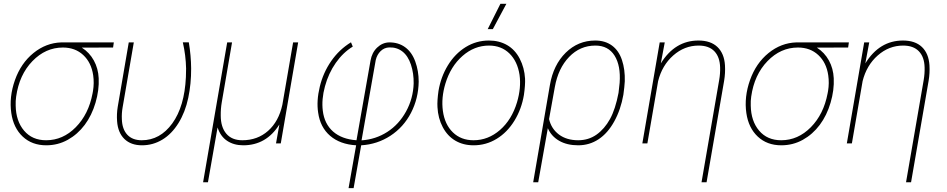

<svg xmlns="http://www.w3.org/2000/svg" viewBox="-20 -750 4953 1004"><path d="M571.3 -501.5 407.7 -501Q447.8 -475.6 470.7 -433.8Q493.7 -392.1 496.1 -340.8Q499 -279.3 479.5 -212.9Q460 -146.5 422.9 -96.9Q385.7 -47.4 334.2 -18.8Q282.7 9.8 221.7 9.8Q147.5 9.8 98.9 -35.6Q50.3 -81.1 39.1 -158.7Q26.9 -242.7 58.1 -331.1Q89.4 -419.4 155 -472.7Q220.7 -525.9 300.8 -528.3H575.2ZM62 -197.8Q63.5 -116.7 106 -66.7Q148.4 -16.6 221.2 -16.6Q309.1 -16.6 376.2 -84.7Q443.4 -152.8 463.9 -261.2L466.3 -274.4Q473.1 -315.4 467.3 -356.4Q457.5 -422.9 415.3 -462.2Q373 -501.5 309.1 -501.5Q218.3 -501.5 149.4 -430.2Q80.6 -358.9 64.5 -245.1Q61 -222.2 62 -197.8Z M679.7 -528.3 621.1 -188Q615.7 -157.7 617.2 -127Q618.7 -74.7 645.5 -45.7Q672.4 -16.6 721.2 -16.6Q816.9 -16.6 880.9 -104.7Q944.8 -192.9 952.1 -346.7L953.1 -391.6Q951.7 -460.4 936 -528.8H967.3Q979 -459.5 979.5 -392.1Q980 -312.5 964.4 -238Q948.7 -163.6 913.3 -106.4Q877.9 -49.3 828.9 -19.8Q779.8 9.8 722.7 9.8Q664.6 9.8 630.6 -23.2Q596.7 -56.2 592.3 -115.7Q589.4 -153.8 595.7 -191.9L653.3 -528.3Z M1193.4 -528.3 1139.6 -214.8Q1133.8 -181.2 1134.3 -146Q1134.3 -85.4 1163.3 -51Q1192.4 -16.6 1247.1 -16.6Q1326.7 -16.6 1382.1 -65.9Q1437.5 -115.2 1456.5 -202.1L1512.7 -528.3H1539.1L1448.2 0H1423.3L1440.9 -99.1Q1372.6 9.8 1252 9.8Q1203.1 9.8 1168 -13.4Q1132.8 -36.6 1117.7 -83.5L1067.4 203.1H1042L1168 -528.3Z M1842.3 9.8Q1758.3 4.9 1706.3 -39.8Q1654.3 -84.5 1643.6 -161.6Q1634.3 -222.7 1652.1 -296.4Q1669.9 -370.1 1711.9 -430.7Q1753.9 -491.2 1815.4 -528.8L1824.7 -506.3Q1773.9 -475.6 1735.8 -421.1Q1697.8 -366.7 1679.2 -298.3Q1660.6 -230 1668 -170.9Q1676.3 -102.1 1721.9 -62Q1767.6 -22 1844.2 -16.6L1917.5 -433.1Q1924.8 -475.1 1952.1 -501.2Q1979.5 -527.3 2014.6 -528.3Q2063 -528.8 2098.1 -503.4Q2133.3 -478 2151.4 -428.7Q2169.4 -379.4 2169.4 -323.2Q2168 -234.9 2129.2 -159.9Q2090.3 -85 2021.5 -40Q1952.6 4.9 1868.7 9.8L1829.1 233.9H1802.7ZM1870.6 -16.1Q1944.3 -21 2005.1 -60.1Q2065.9 -99.1 2103.3 -167Q2140.6 -234.9 2143.1 -313.5Q2144 -366.2 2128.9 -411.9Q2113.8 -457.5 2084.5 -480.5Q2055.2 -503.4 2015.1 -502Q1989.3 -501 1970.5 -482.9Q1951.7 -464.8 1944.8 -436Z M2272.9 -274.4Q2285.2 -348.1 2322.3 -408.7Q2359.4 -469.2 2415 -503.7Q2470.7 -538.1 2536.6 -538.1Q2590.3 -538.1 2631.8 -514.2Q2673.3 -490.2 2697.8 -443.1Q2722.2 -396 2725.6 -338.9Q2727.1 -305.7 2719.7 -253.9Q2707.5 -180.2 2670.2 -119.1Q2632.8 -58.1 2577.4 -24.2Q2522 9.8 2456.5 9.8Q2402.3 9.8 2361.1 -14.4Q2319.8 -38.6 2295.2 -85.2Q2270.5 -131.8 2267.6 -189.9Q2265.6 -222.7 2272.9 -274.4ZM2295.9 -169.9Q2305.7 -99.1 2348.1 -57.9Q2390.6 -16.6 2456.1 -16.6Q2532.7 -16.6 2594.5 -70.3Q2656.2 -124 2683.6 -215.3Q2706.1 -291 2696.8 -358.4Q2686 -429.2 2643.8 -470.5Q2601.6 -511.7 2537.1 -511.7Q2460.4 -511.7 2398.4 -457.3Q2336.4 -402.8 2309.1 -313Q2286.6 -238.3 2295.9 -169.9ZM2596.7 -730H2627.9L2557.1 -597.7H2530.3Z M3092.8 -538.1Q3144 -538.1 3179.9 -512Q3215.8 -485.8 3232.4 -436Q3249 -386.2 3247.1 -324.7Q3245.6 -296.4 3239.7 -254.4Q3226.1 -176.8 3192.1 -115.2Q3158.2 -53.7 3110.4 -22Q3062.5 9.8 3003.4 9.8Q2944.8 9.8 2903.8 -13.9Q2862.8 -37.6 2844.7 -79.6L2794.4 203.1H2768.1L2855.5 -305.2Q2873.5 -410.6 2938.2 -474.4Q3002.9 -538.1 3092.8 -538.1ZM2851.1 -127.4Q2862.8 -76.7 2902.8 -46.6Q2942.9 -16.6 3003.4 -16.6Q3057.6 -16.6 3099.4 -46.1Q3141.1 -75.7 3169.7 -127.4Q3198.2 -179.2 3214.4 -264.6L3220.2 -316.9Q3226.6 -406.7 3193.6 -459.2Q3160.6 -511.7 3093.3 -511.7Q3013.2 -511.7 2956.1 -452.4Q2898.9 -393.1 2881.3 -294.9Z M3435.5 -418.5Q3509.3 -538.1 3632.3 -538.1Q3696.3 -538.1 3731.7 -504.2Q3767.1 -470.2 3771 -408.7Q3773.4 -368.2 3766.6 -327.6L3674.8 203.1H3648.4L3740.7 -331.5Q3746.6 -365.2 3745.6 -397.9Q3744.1 -452.1 3715.6 -481.9Q3687 -511.7 3633.3 -511.7Q3559.1 -511.7 3500.5 -460Q3441.9 -408.2 3421.4 -325.7L3365.2 0H3338.9L3429.7 -528.3H3456.1Z M4415 -501.5 4251.5 -501Q4291.5 -475.6 4314.5 -433.8Q4337.4 -392.1 4339.8 -340.8Q4342.8 -279.3 4323.2 -212.9Q4303.7 -146.5 4266.6 -96.9Q4229.5 -47.4 4178 -18.8Q4126.5 9.8 4065.4 9.8Q3991.2 9.8 3942.6 -35.6Q3894 -81.1 3882.8 -158.7Q3870.6 -242.7 3901.9 -331.1Q3933.1 -419.4 3998.8 -472.7Q4064.5 -525.9 4144.5 -528.3H4418.9ZM3905.8 -197.8Q3907.2 -116.7 3949.7 -66.7Q3992.2 -16.6 4064.9 -16.6Q4152.8 -16.6 4220 -84.7Q4287.1 -152.8 4307.6 -261.2L4310.1 -274.4Q4316.9 -315.4 4311 -356.4Q4301.3 -422.9 4259 -462.2Q4216.8 -501.5 4152.8 -501.5Q4062 -501.5 3993.2 -430.2Q3924.3 -358.9 3908.2 -245.1Q3904.8 -222.2 3905.8 -197.8Z M4504.9 -418.5Q4578.6 -538.1 4701.7 -538.1Q4765.6 -538.1 4801 -504.2Q4836.4 -470.2 4840.3 -408.7Q4842.8 -368.2 4835.9 -327.6L4744.1 203.1H4717.8L4810.1 -331.5Q4815.9 -365.2 4814.9 -397.9Q4813.5 -452.1 4784.9 -481.9Q4756.3 -511.7 4702.6 -511.7Q4628.4 -511.7 4569.8 -460Q4511.2 -408.2 4490.7 -325.7L4434.6 0H4408.2L4499 -528.3H4525.4Z"/></svg>

Font: Roboto Thin
Style: Italic
Weight: 250
Italic angle: -12°
Designer: Google
Version: Version 2.134; 2016